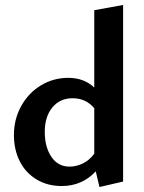

<svg xmlns="http://www.w3.org/2000/svg" viewBox="-20 -741 578 772"><path d="M475 -721V-11L380 11L365 -52Q310 7 228 7Q171 7 127 -19.5Q83 -46 59.5 -92.5Q36 -139 36 -198Q36 -262 65.5 -315Q95 -368 145 -398Q195 -428 254 -428Q318 -428 359 -389V-700ZM359 -123V-306Q325 -346 272 -346Q221 -346 190.5 -309Q160 -272 160 -211Q160 -150 186.5 -110.5Q213 -71 260 -71Q286 -71 312.5 -83.5Q339 -96 359 -123Z"/></svg>

Font: Ysabeau Infant
Style: Bold
Weight: 700
Designer: Christian Thalmann (Catharsis Fonts)
Version: Version 0.003